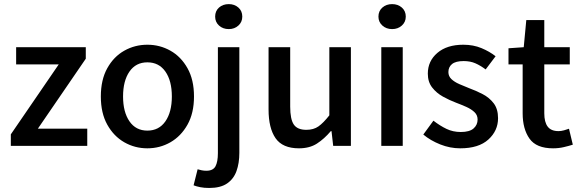

<svg xmlns="http://www.w3.org/2000/svg" viewBox="-20 -724 2877 953"><path d="M33.7 0V-57.1L271.5 -404.3H60.1V-489.7H405.8V-432.6L168 -85.4H413.1V0Z M711.4 12.2Q649.4 12.2 596.9 -17.8Q544.4 -47.9 512.5 -105.2Q480.5 -162.6 480.5 -245.1Q480.5 -328.1 512.5 -385.5Q544.4 -442.9 596.9 -472.4Q649.4 -502 711.4 -502Q773.4 -502 825.9 -472.4Q878.4 -442.9 910.6 -385.5Q942.9 -328.1 942.9 -245.1Q942.9 -162.6 910.6 -105.2Q878.4 -47.9 825.9 -17.8Q773.4 12.2 711.4 12.2ZM711.4 -75.7Q769 -75.7 801 -121.8Q833 -168 833 -245.1Q833 -322.8 801 -368.7Q769 -414.6 711.4 -414.6Q654.3 -414.6 622.6 -368.7Q590.8 -322.8 590.8 -245.1Q590.8 -168 622.6 -121.8Q654.3 -75.7 711.4 -75.7Z M1018.6 209Q993.2 209 973.9 205.1Q954.6 201.2 940.9 195.8L960.9 116.2Q970.2 119.1 981.2 121.3Q992.2 123.5 1004.4 123.5Q1037.6 123.5 1049.6 101.3Q1061.5 79.1 1061.5 36.1V-489.7H1168V34.7Q1168 85.9 1153.8 125.2Q1139.6 164.6 1106.9 186.8Q1074.2 209 1018.6 209ZM1115.7 -579.6Q1086.4 -579.6 1067.1 -597.2Q1047.9 -614.7 1047.9 -641.6Q1047.9 -669.4 1067.1 -686.5Q1086.4 -703.6 1115.7 -703.6Q1144 -703.6 1163.3 -686.5Q1182.6 -669.4 1182.6 -641.6Q1182.6 -614.7 1163.3 -597.2Q1144 -579.6 1115.7 -579.6Z M1463.9 12.2Q1382.8 12.2 1347.9 -37.8Q1313 -87.9 1313 -180.7V-489.7H1420.4V-194.8Q1420.4 -132.3 1438.2 -106Q1456.1 -79.6 1500.5 -79.6Q1536.6 -79.6 1560.8 -96.7Q1585 -113.8 1614.7 -151.4V-489.7H1721.7V0H1633.8L1625.5 -73.2H1622.1Q1589.4 -34.7 1553 -11.2Q1516.6 12.2 1463.9 12.2Z M1872.6 0V-489.7H1979V0ZM1926.3 -579.6Q1897.5 -579.6 1877.9 -597.2Q1858.4 -614.7 1858.4 -641.6Q1858.4 -669.4 1877.9 -686.5Q1897.5 -703.6 1926.3 -703.6Q1955.1 -703.6 1974.6 -686.5Q1994.1 -669.4 1994.1 -641.6Q1994.1 -614.7 1974.6 -597.2Q1955.1 -579.6 1926.3 -579.6Z M2264.2 12.2Q2213.9 12.2 2165.3 -7.1Q2116.7 -26.4 2081.1 -56.2L2131.3 -125Q2164.1 -99.6 2196.3 -84.2Q2228.5 -68.8 2267.1 -68.8Q2310.5 -68.8 2330.6 -86.4Q2350.6 -104 2350.6 -130.9Q2350.6 -152.8 2334.7 -167.7Q2318.8 -182.6 2294.2 -193.6Q2269.5 -204.6 2243.2 -214.4Q2210.9 -226.6 2178.7 -244.4Q2146.5 -262.2 2125 -289.8Q2103.5 -317.4 2103.5 -358.4Q2103.5 -420.9 2150.9 -461.4Q2198.2 -502 2279.8 -502Q2329.6 -502 2369.9 -485.1Q2410.2 -468.3 2439.9 -444.8L2390.6 -379.4Q2365.2 -398.4 2339.8 -409.7Q2314.5 -420.9 2281.2 -420.9Q2241.7 -420.9 2223.6 -406Q2205.6 -391.1 2205.6 -366.2Q2205.6 -345.7 2220.5 -331.5Q2235.4 -317.4 2259 -306.9Q2282.7 -296.4 2309.1 -286.1Q2342.8 -273.9 2375.7 -256.8Q2408.7 -239.7 2430.4 -211.4Q2452.1 -183.1 2452.1 -137.2Q2452.1 -75.2 2404.1 -31.5Q2356 12.2 2264.2 12.2Z M2725.1 12.2Q2642.1 12.2 2608.2 -35.9Q2574.2 -84 2574.2 -161.6V-404.3H2503.9V-484.4L2579.6 -489.7L2592.3 -624.5H2681.6V-489.7H2808.1V-404.3H2681.6V-161.6Q2681.6 -117.7 2698.5 -95.5Q2715.3 -73.2 2752.4 -73.2Q2765.1 -73.2 2779.3 -77.1Q2793.5 -81.1 2804.2 -85L2823.2 -5.9Q2803.2 0.5 2778.3 6.3Q2753.4 12.2 2725.1 12.2Z"/></svg>

Font: Varta Light
Style: Bold
Weight: 700
Version: Version 1.004